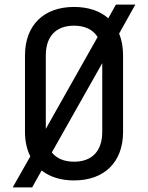

<svg xmlns="http://www.w3.org/2000/svg" viewBox="-20 -770 640 830"><path d="M481 -750 448 -691C412 -723 361 -740 300 -740C169 -740 88 -661 88 -530V-200C88 -159 96 -124 111 -94L35 40H119L160 -33C196 -5 243 10 300 10C431 10 512 -69 512 -200V-531C512 -566 506 -598 495 -625L565 -750ZM178 -530C178 -613 222 -659 300 -659C347 -659 382 -642 402 -610L178 -213ZM422 -200C422 -117 378 -71 300 -71C257 -71 225 -85 204 -111L422 -497Z"/></svg>

Font: Tekne LDO
Style: Regular
Weight: 400
Monospace: yes
Designer: Alessio Laiso, Mario Rullo, Paolo Rosset
Foundry: Alessio Laiso
Version: Version 1.000;hotconv 1.0.109;makeotfexe 2.5.65596